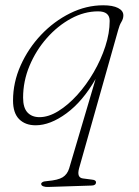

<svg xmlns="http://www.w3.org/2000/svg" viewBox="-20 -478 538 744"><path d="M166 246.5Q156 247 147.8 244Q139.5 241 139.5 234Q139.5 231 144.5 227.8Q149.5 224.5 164 223.5Q205 220 223 208.8Q241 197.5 248 174.5L350.5 -172Q300.5 -85 237.5 -38.8Q174.5 7.5 118 7.5Q78 7.5 54.2 -16.2Q30.5 -40 30.5 -88.5Q30.5 -158.5 60 -224.5Q89.5 -290.5 139.2 -343Q189 -395.5 251.5 -426.5Q314 -457.5 380 -457.5Q417 -457.5 437.5 -447Q458 -436.5 458 -418.5Q458 -405.5 450.5 -393.2Q443 -381 438 -362L286.5 174Q276.5 210.5 301.5 213.5L336 218Q352 219.5 352 228Q352 240.5 335.5 241ZM69.5 -99.5Q69.5 -60.5 86.5 -42.2Q103.5 -24 133 -24Q168 -24 206 -47.5Q244 -71 279.5 -110.2Q315 -149.5 343.2 -198.2Q371.5 -247 388.2 -298.5Q405 -350 405 -397Q405 -434 360 -434Q306.5 -434 255 -406Q203.5 -378 161.5 -330.5Q119.5 -283 94.5 -223.2Q69.5 -163.5 69.5 -99.5Z"/></svg>

Font: Fraunces 9pt Soft Thin
Style: Italic
Weight: 100
Italic angle: -16°
Version: Version 1.000;[b76b70a41]